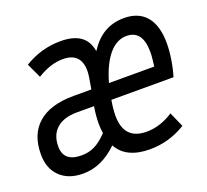

<svg xmlns="http://www.w3.org/2000/svg" viewBox="-101 -593 774 717"><g transform="rotate(-20 285.5 -235.0)"><path d="M116 12Q58 12 24.5 -20.5Q-9 -53 -9 -109Q-9 -189 39.5 -231Q88 -273 180 -273H251Q261 -326 261 -343Q261 -416 189 -416Q140 -416 87 -383L60 -441Q127 -482 204 -482Q304 -482 317 -403H319Q369 -482 456 -482Q514 -482 544.5 -445.5Q575 -409 575 -339Q575 -310 569.5 -275Q564 -240 555 -211H308Q302 -175 302 -150Q302 -54 392 -54Q446 -54 498 -88L524 -29Q458 12 381 12Q287 12 253 -50Q190 12 116 12ZM321 -273H501Q503 -289 504.5 -303Q506 -317 506 -329Q506 -416 442 -416Q403 -416 372 -379.5Q341 -343 321 -273ZM133 -54Q162 -54 185.5 -65.5Q209 -77 236 -105Q233 -123 233 -143Q233 -174 239 -211H171Q119 -211 90.5 -186Q62 -161 62 -115Q62 -54 133 -54Z"/></g></svg>

Font: Sometype Mono
Style: Italic
Weight: 400
Italic angle: -12°
Monospace: yes
Designer: Ryoichi Tsunekawa
Foundry: Dharma Type
Version: Version 1.000; ttfautohint (v1.8.3)